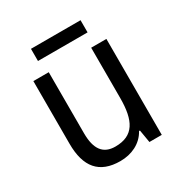

<svg xmlns="http://www.w3.org/2000/svg" viewBox="-162 -798 882 929"><g transform="rotate(-30 279.5 -333.5)"><path d="M418 -677H141V-609H418ZM481 -536H396V-255C396 -129 361 -63 259 -63C191 -63 159 -106 159 -195V-536H73V-186C73 -56 128 10 245 10C307 10 365 -16 395 -71H400L412 0H481Z"/></g></svg>

Font: Noto Sans Khmer UI SemiCondensed
Style: Regular
Weight: 400
Width: 4
Designer: Danh Hong and the Monotype Design Team
Foundry: Monotype Imaging Inc.
Version: Version 2.002